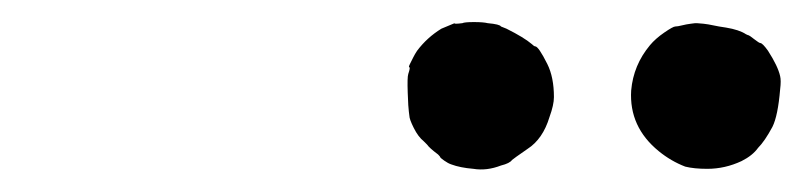

<svg xmlns="http://www.w3.org/2000/svg" viewBox="-20 -794 728 174"><path d="M638 -769Q650 -767 656 -763Q658 -762 658.5 -762Q659 -762 663.5 -758.5Q668 -755 669 -755Q671 -755 676 -748Q685 -734 687 -725Q688 -721 687 -713Q685 -689 680 -679Q673 -666 667 -660Q662 -653 652 -648Q637 -641 621 -641Q609 -641 601 -643Q588 -648 577 -657Q550 -679 552 -712Q554 -735 569 -753Q574 -759 582 -764.5Q590 -770 592 -770Q594 -770 598 -771Q602 -772 606 -772.5Q610 -773 610 -773Q610 -773 611.5 -773Q613 -773 617.5 -772.5Q622 -772 626.5 -771Q631 -770 638 -769ZM399 -773Q401 -774 409.5 -774Q418 -774 422 -773Q433 -772 434 -770Q434 -770 439 -768Q455 -760 462 -754Q464 -752 465 -752Q468 -752 476 -736Q482 -724 482 -706Q482 -699 478 -688Q472 -668 458 -659Q445 -650 444 -649Q442 -646 434 -644Q421 -639 409 -641Q397 -642 389 -645Q386 -646 382.5 -648.5Q379 -651 379 -651.5Q379 -652 377 -654Q369 -660 367 -663Q366 -664 364 -666Q359 -670 355 -678Q351 -686 351 -689Q351 -690 350.5 -693Q350 -696 349.5 -710Q349 -724 350 -727Q352 -733 351 -733Q350 -733 351.5 -736Q353 -739 354.5 -742Q356 -745 358 -748Q367 -760 380 -768L392 -773Q391 -772 399 -773Z"/></svg>

Font: TT2020 Style E
Style: Italic
Weight: 400
Italic angle: -15°
Version: Version 0.2.000